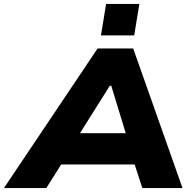

<svg xmlns="http://www.w3.org/2000/svg" viewBox="-61 -950 981 970"><path d="M-41 0 432 -705H612L861 0H658L594 -197L667 -119H199L298 -198L173 0ZM494 -517 314 -231 288 -277H629L588 -232L501 -517ZM449 -771 475 -930H643L617 -771Z"/></svg>

Font: Nunito Sans 7pt SemiExpanded Black
Style: Italic
Weight: 900
Width: 6
Italic angle: -9°
Designer: Vernon Adams
Foundry: Vernon Adams
Version: Version 3.101;gftools[0.9.27]